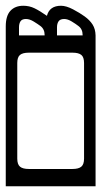

<svg xmlns="http://www.w3.org/2000/svg" viewBox="-40 -627 352 667"><path d="M254 -570Q272 -557 281.8 -541.5Q291.5 -526 292 -504V20H-20V-535Q-20 -572 -3.8 -589.5Q12.5 -607 41 -607Q62 -607 80 -598.2Q98 -589.5 123 -572Q132 -607 172 -607Q190 -607 213.8 -594.5Q237.5 -582 254 -570ZM158 -532V-504H247V-506Q247 -526 232 -537Q223 -544 209 -552.5Q195 -561 183 -561Q169 -561 163.5 -553Q158 -545 158 -532ZM26 -532V-504H115V-506Q115 -526 100 -537Q92 -543 77.5 -552Q63 -561 50 -561Q36.5 -561 31.2 -553Q26 -545 26 -532ZM60 -444Q39 -444 29.5 -436.2Q20 -428.5 20 -408V-76Q20 -56 29.5 -48Q39 -40 60 -40H212Q233 -40 242.5 -48Q252 -56 252 -76V-408Q252 -428.5 242.5 -436.2Q233 -444 212 -444Z"/></svg>

Font: Honk Rounded
Style: Regular
Weight: 400
Designer: Noopur Datye & Yesha Goshar
Foundry: Ek Type
Version: Version 1.000